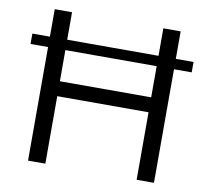

<svg xmlns="http://www.w3.org/2000/svg" viewBox="-78 -787 950 874"><g transform="rotate(10 397.0 -350.0)"><path d="M25 -573H770V-525H25ZM106 -700H186V-381H608V-700H688V0H608V-312H186V0H106Z"/></g></svg>

Font: Alexandria Light
Style: Regular
Weight: 300
Designer: Mohamed Gaber
Foundry: Kief Type Foundry
Version: Version 5.100